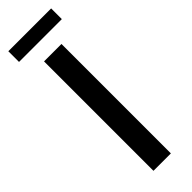

<svg xmlns="http://www.w3.org/2000/svg" viewBox="-280 -845 856 856"><g transform="rotate(-45 148.0 -417.0)"><path d="M93.3 0V-689.9H203.1V0ZM12.7 -767.1V-834.5H282.7V-767.1Z"/></g></svg>

Font: Acari Sans SemiBold
Style: Regular
Weight: 600
Designer: Alfredo Marco Pradil and Stefan Peev
Foundry: Hanken Design Co.
Version: Version 1.045;January 11, 2019;FontCreator 11.5.0.2425 64-bi